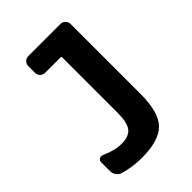

<svg xmlns="http://www.w3.org/2000/svg" viewBox="-217 -827 933 933"><g transform="rotate(-45 250.0 -360.0)"><path d="M375 -730.5Q389.6 -730.5 399.9 -720.2Q410.2 -710 410.2 -695.3V-214.8Q410.2 -88.9 361.8 -39.6Q313.5 9.8 195.3 9.8Q129.9 9.8 73.2 -7.8Q58.6 -11.7 49.3 -25.4Q40 -39.1 40 -54.7V-115.2Q40 -127 49.8 -132.8Q59.6 -138.7 71.3 -133.8Q129.9 -107.4 174.8 -108.4Q224.6 -108.4 245.6 -134.8Q266.6 -161.1 266.6 -230.5V-610.4Q266.6 -615.2 261.7 -615.2H155.3Q140.6 -615.2 130.4 -625Q120.1 -634.8 120.1 -650.4V-695.3Q120.1 -710 129.9 -720.2Q139.6 -730.5 155.3 -730.5Z"/></g></svg>

Font: Rounded-L Mgen+ 1m bold
Style: Bold
Weight: 700
Designer: [Source Han Sans]
Ryoko NISHIZUKA  (kana & ideographs); Paul D. Hunt (Latin, Greek & Cyrillic); Wenlong ZHANG  (bopomofo
Version: Version 1.059.20150602